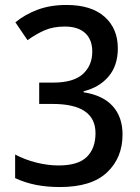

<svg xmlns="http://www.w3.org/2000/svg" viewBox="-20 -744 563 774"><path d="M455 -549Q455 -480 418 -436Q381 -392 317 -376V-372Q395 -360 434.5 -316Q474 -272 474 -202Q474 -108 411.5 -49Q349 10 222 10Q170 10 126 1.5Q82 -7 41 -26V-121Q81 -100 127 -88.5Q173 -77 216 -77Q295 -77 330 -111.5Q365 -146 365 -207Q365 -325 192 -325H138V-411H194Q276 -411 314 -445.5Q352 -480 352 -536Q352 -584 323.5 -610.5Q295 -637 241 -637Q194 -637 159 -621.5Q124 -606 91 -582L42 -654Q81 -686 132 -705Q183 -724 248 -724Q348 -724 401.5 -676.5Q455 -629 455 -549Z"/></svg>

Font: Noto Sans Gujarati UI SemiCondensed Medium
Style: Regular
Weight: 500
Width: 4
Designer: Jelle Bosma - Monotype Design Team, Universal Thirst
Foundry: Monotype Imaging Inc.
Version: Version 2.106; ttfautohint (v1.8.4.7-5d5b)